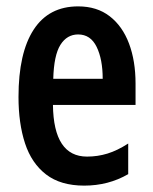

<svg xmlns="http://www.w3.org/2000/svg" viewBox="-20 -572 479 602"><path d="M225 -552Q284 -552 324 -521Q364 -490 384.5 -435.5Q405 -381 405 -310V-243H146Q148 -81 253 -81Q286 -81 317 -90.5Q348 -100 382 -122V-26Q351 -8 316.5 1Q282 10 244 10Q170 10 124.5 -25Q79 -60 58.5 -122.5Q38 -185 38 -268Q38 -406 85.5 -479Q133 -552 225 -552ZM225 -464Q190 -464 169.5 -431.5Q149 -399 147 -325H302Q302 -386 283 -425Q264 -464 225 -464Z"/></svg>

Font: Noto Sans Sinhala ExtraCondensed SemiBold
Style: Regular
Weight: 600
Width: 2
Designer: Jelle Bosma - Monotype Design Team
Foundry: Monotype Imaging Inc.
Version: Version 2.006; ttfautohint (v1.8.4.7-5d5b)